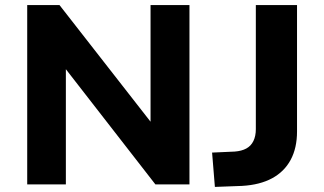

<svg xmlns="http://www.w3.org/2000/svg" viewBox="-20 -725 1275 755"><path d="M87 0V-705H214L577 -240H572V-705H725V0H591L235 -458H239V0ZM825 10 814 -125 903 -129Q930 -131 948.5 -141Q967 -151 976.5 -170.5Q986 -190 986 -217V-705H1148V-208Q1148 -143 1123 -96.5Q1098 -50 1050 -24Q1002 2 932 6Z"/></svg>

Font: Nunito Sans 8pt ExtraBold
Style: Regular
Weight: 800
Version: Version 3.101;gftools[0.9.27]